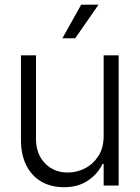

<svg xmlns="http://www.w3.org/2000/svg" viewBox="-20 -778 585 805"><path d="M414.6 -208V-545.9H477.5V0H414.6V-90.8H409.7Q390.1 -48.8 348.6 -20.8Q307.1 7.3 247.1 6.8Q194.8 6.8 154.5 -15.9Q114.3 -38.6 91.1 -83.3Q67.9 -127.9 67.9 -192.4V-545.9H130.9V-195.8Q130.9 -132.3 168.7 -93.3Q206.5 -54.2 265.1 -54.7Q302.2 -54.7 336.4 -72.3Q370.6 -89.8 392.6 -124Q414.6 -158.2 414.6 -208ZM241.7 -617.7 320.3 -758.3H393.1L295.4 -617.7Z"/></svg>

Font: Inter Tight Light
Style: Regular
Weight: 300
Designer: Rasmus Andersson
Foundry: rsms
Version: Version 3.004